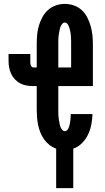

<svg xmlns="http://www.w3.org/2000/svg" viewBox="-20 -763 540 988"><path d="M269 205V2Q250 -5 234 -17.5Q218 -30 206.5 -46.5Q195 -63 187.5 -82Q180 -101 176 -120.5Q172 -140 170.5 -160Q169 -180 169 -200V-320H151Q134 -320 116.5 -323Q99 -326 84 -334Q69 -342 57 -354.5Q45 -367 37.5 -383Q30 -399 27 -416Q24 -433 24 -450V-485H136V-450Q136 -445 136 -440Q136 -435 137.5 -430Q139 -425 142.5 -420.5Q146 -416 151 -416H169V-535Q169 -559 171 -582.5Q173 -606 179.5 -629Q186 -652 197.5 -673.5Q209 -695 226.5 -711Q244 -727 267 -735Q290 -743 313 -743Q337 -743 360 -735Q383 -727 400.5 -711Q418 -695 429 -673.5Q440 -652 446.5 -629Q453 -606 455.5 -582.5Q458 -559 458 -535V-320H280V-200Q280 -192 280 -184.5Q280 -177 280.5 -169Q281 -161 282 -153.5Q283 -146 284.5 -138Q286 -130 287.5 -122.5Q289 -115 292 -108Q295 -101 300.5 -94.5Q306 -88 314 -88Q322 -88 327.5 -95.5Q333 -103 335.5 -110.5Q338 -118 339.5 -126.5Q341 -135 342 -143Q343 -151 343.5 -159.5Q344 -168 344 -176H456Q455 -149 450 -122.5Q445 -96 433.5 -71.5Q422 -47 402.5 -27Q383 -7 357 2V205ZM280 -416H346V-535Q346 -543 346 -550.5Q346 -558 345.5 -566Q345 -574 344.5 -581.5Q344 -589 342.5 -597Q341 -605 339 -612.5Q337 -620 334.5 -627Q332 -634 326.5 -640.5Q321 -647 313 -647Q306 -647 300.5 -640.5Q295 -634 292 -627Q289 -620 287.5 -612.5Q286 -605 284.5 -597Q283 -589 282 -581.5Q281 -574 280.5 -566Q280 -558 280 -550.5Q280 -543 280 -535Z"/></svg>

Font: Zed Mono
Style: Bold
Weight: 700
Monospace: yes
Designer: Belleve Invis
Foundry: Belleve Invis
Version: Version 1.0.0; ttfautohint (v1.8.4)